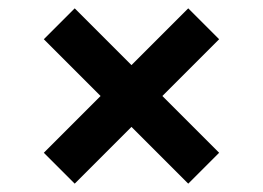

<svg xmlns="http://www.w3.org/2000/svg" viewBox="-20 -587 630 460"><path d="M85 -221 221 -357 85 -493 159 -567 295 -431 431 -567 505 -493 369 -357 505 -221 431 -147 295 -283 159 -147Z"/></svg>

Font: PT Root UI Bold
Style: Regular
Weight: 700
Designer: Vitaly Kuzmin
Foundry: ParaType Ltd.
Version: Version 2.000G